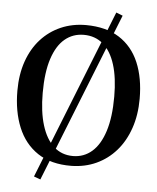

<svg xmlns="http://www.w3.org/2000/svg" viewBox="-61 -885 846 1035"><g transform="rotate(5 362.0 -368.0)"><path d="M526 -833.5 561.5 -819.5 196.5 98.5 161 85.5ZM356 11Q246 12 174 -36Q102 -84 66.8 -169.8Q31.5 -255.5 31.5 -367.5Q31.5 -455.5 56.2 -526.5Q81 -597.5 126.5 -647.8Q172 -698 234 -725Q296 -752 370 -752Q478.5 -751.5 550 -705.8Q621.5 -660 656.8 -576.8Q692 -493.5 692 -381Q692 -293.5 667.2 -221.5Q642.5 -149.5 597.5 -98Q552.5 -46.5 491 -18.2Q429.5 10 356 11ZM360 -42.5Q419 -42.5 462.8 -80.5Q506.5 -118.5 530.5 -193.8Q554.5 -269 554.5 -380.5Q554.5 -483 532.2 -553.8Q510 -624.5 467 -661.5Q424 -698.5 362.5 -698.5Q303.5 -698.5 260 -662.2Q216.5 -626 192.5 -552.5Q168.5 -479 168.5 -367.5Q168.5 -265.5 191 -192.8Q213.5 -120 256.2 -81.2Q299 -42.5 360 -42.5Z"/></g></svg>

Font: Merriweather 28pt SemiBold
Style: Regular
Weight: 600
Version: Version 2.100